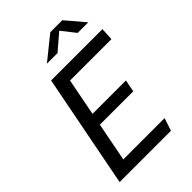

<svg xmlns="http://www.w3.org/2000/svg" viewBox="-269 -1053 1165 1165"><g transform="rotate(-45 314.0 -470.0)"><path d="M46 0H486.5L513.5 -81.5H159L207.5 -331H494L509 -409H222.5L269 -648.5H624L628.5 -730H188ZM242 -820H333L436.5 -908.5L506 -820H597L494.5 -940.5H391.5Z"/></g></svg>

Font: Monaspace Argon
Style: Italic
Weight: 400
Italic angle: -11°
Designer: Riley Cran & the Lettermatic Team
Foundry: Lettermatic
Version: Version 1.101 (Monaspace Argon)